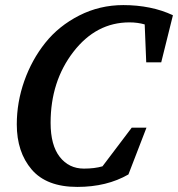

<svg xmlns="http://www.w3.org/2000/svg" viewBox="-20 -728 700 755"><path d="M46 -239Q46 -326 75.5 -409.5Q105 -493 158 -559.5Q211 -626 291.5 -667Q372 -708 465 -708Q519 -708 568.5 -698Q618 -688 660 -668L614 -483H555L549 -632Q521 -640 489 -640Q358 -640 268.5 -524Q179 -408 179 -245Q179 -157 215 -111Q251 -65 310 -65Q352 -65 383 -74L498 -226H556L485 -42Q400 7 284 7Q163 7 104.5 -61.5Q46 -130 46 -239Z"/></svg>

Font: Volkhov
Style: Bold Italic
Weight: 700
Designer: Cyreal (www.cyreal.org)
Foundry: Cyreal (www.cyreal.org)
Version: Version 1.001